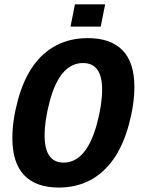

<svg xmlns="http://www.w3.org/2000/svg" viewBox="-20 -842 640 872"><path d="M247.1 9.8Q143.1 9.8 89.6 -46.6Q36.1 -103 36.1 -214.8Q36.1 -294.9 61.3 -387.5Q86.4 -480 130.4 -542.2Q174.3 -604.5 237.1 -636.7Q299.8 -668.9 378.9 -668.9Q482.4 -668.9 536.4 -613.8Q590.3 -558.6 590.3 -447.8Q590.3 -367.7 564.9 -274.7Q539.6 -181.6 494.9 -118.4Q450.2 -55.2 387.7 -22.7Q325.2 9.8 247.1 9.8ZM443.8 -435.5Q443.8 -555.7 356.9 -555.7Q304.7 -555.7 266.8 -512.2Q229 -468.8 205.8 -381.8Q182.6 -294.9 182.6 -227.5Q182.6 -103.5 269 -103.5Q320.8 -103.5 358.9 -148.2Q397 -192.9 420.4 -280Q443.8 -367.2 443.8 -435.5ZM300.3 -721.2 320.3 -822.3H457.5L437.5 -721.2Z"/></svg>

Font: Cousine
Style: Bold Italic
Weight: 700
Italic angle: -12°
Monospace: yes
Designer: Steve Matteson
Foundry: Ascender Corporation
Version: Version 1.20